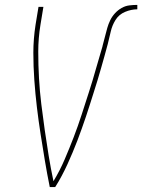

<svg xmlns="http://www.w3.org/2000/svg" viewBox="-20 -763 580 783"><path d="M205 0H183Q172 -54 163 -108Q154 -162 145.5 -216.5Q137 -271 130.5 -325.5Q124 -380 120 -436Q116 -492 116 -548Q116 -604 125 -662L137 -735H157L145 -662Q136 -607 136 -552.5Q136 -498 139 -444.5Q142 -391 148.5 -338Q155 -285 162.5 -232.5Q170 -180 178.5 -128Q187 -76 198 -24Q224 -67 243.5 -112.5Q263 -158 280.5 -203.5Q298 -249 313 -295.5Q328 -342 343 -388.5Q358 -435 371 -481.5Q384 -528 398 -574V-575Q401 -586 403.5 -596Q406 -606 409 -617Q413 -633 417.5 -649Q422 -665 429.5 -680.5Q437 -696 449 -709Q461 -722 476 -730.5Q491 -739 507.5 -741Q524 -743 540 -743V-725Q515 -725 490 -714.5Q465 -704 451 -681.5Q437 -659 431.5 -633.5Q426 -608 419.5 -583.5Q413 -559 406 -534Q399 -509 392 -484.5Q385 -460 377.5 -435Q370 -410 362 -385.5Q354 -361 346.5 -336.5Q339 -312 330.5 -287.5Q322 -263 313.5 -238.5Q305 -214 295.5 -189.5Q286 -165 276 -141Q266 -117 255 -93Q244 -69 231.5 -45.5Q219 -22 205 0Z"/></svg>

Font: Iosevka Term Curly Thin
Style: Italic
Weight: 100
Italic angle: -9°
Designer: Belleve Invis
Foundry: Belleve Invis
Version: Version 32.3.0